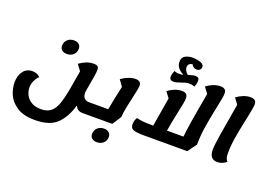

<svg xmlns="http://www.w3.org/2000/svg" viewBox="-159 -1406 2952 2122"><g transform="rotate(20 1317.0 -344.5)"><path d="M977 -112 956 25H853Q788 25 768 -27H762Q725 108 641 193Q557 278 380 278Q242 278 164 224Q86 170 57.5 98.5Q29 27 29 -38Q29 -116 67.5 -168.5Q106 -221 175 -221Q207 -221 231.5 -209.5Q256 -198 266 -184Q242 -164 222.5 -124.5Q203 -85 203 -40Q203 1 222.5 42.5Q242 84 286.5 113Q331 142 403 142Q474 142 516 109.5Q558 77 582.5 11Q607 -55 630 -176Q650 -286 668 -399L616 -469Q657 -498 697 -514Q737 -530 782 -530Q816 -530 829.5 -518.5Q843 -507 843 -478Q843 -433 814 -281L815 -284L809 -252Q801 -210 801 -197Q801 -156 820.5 -134Q840 -112 878 -112ZM384 -597Q384 -642 414 -670Q444 -698 491 -698Q527 -698 548.5 -679Q570 -660 570 -629Q570 -584 540 -556.5Q510 -529 463 -529Q426 -529 405 -547.5Q384 -566 384 -597Z M1341 -470Q1341 -449 1318 -348Q1298 -263 1285.5 -199.5Q1273 -136 1269 -80L1201 25H954L975 -112H1104Q1126 -239 1162 -395L1110 -468Q1148 -496 1192 -513Q1236 -530 1275 -530Q1309 -530 1325 -515Q1341 -500 1341 -470ZM1029 206Q1029 161 1059 133Q1089 105 1136 105Q1172 105 1193.5 124Q1215 143 1215 174Q1215 219 1185 246.5Q1155 274 1107 274Q1071 274 1050 255.5Q1029 237 1029 206Z M2253 -713Q2253 -691 2244.5 -644Q2236 -597 2224 -543Q2194 -400 2177 -292.5Q2160 -185 2160 -80L2083 25H1572Q1509 25 1475 18.5Q1441 12 1427 -4Q1413 -20 1413 -50Q1413 -94 1436 -129Q1475 -120 1512.5 -116Q1550 -112 1609 -112H1633Q1643 -179 1676 -368L1690 -452L1639 -520Q1676 -548 1718 -564.5Q1760 -581 1800 -581Q1838 -581 1854 -565.5Q1870 -550 1870 -516Q1870 -480 1840 -346Q1806 -188 1795 -112H1989Q1997 -223 2074 -644L2022 -714Q2059 -742 2101 -758.5Q2143 -775 2184 -775Q2220 -775 2236.5 -760Q2253 -745 2253 -713ZM1930 -746Q1930 -713 1912 -672Q1883 -685 1851 -685Q1828 -685 1806.5 -679.5Q1785 -674 1756 -663Q1705 -644 1676 -644Q1629 -644 1629 -688Q1629 -717 1648 -760Q1675 -747 1708 -747Q1734 -747 1755 -754Q1664 -797 1664 -875Q1664 -928 1703 -947.5Q1742 -967 1785 -967Q1833 -967 1877.5 -953Q1922 -939 1922 -904Q1922 -886 1908.5 -872Q1895 -858 1872 -858Q1849 -858 1832.5 -870Q1816 -882 1811 -898Q1788 -896 1773 -883Q1758 -870 1758 -845Q1758 -805 1801 -768Q1807 -770 1824.5 -776Q1842 -782 1856.5 -785Q1871 -788 1884 -788Q1907 -788 1918.5 -778.5Q1930 -769 1930 -746Z M2575 -529Q2545 -390 2529 -293.5Q2513 -197 2513 -114Q2513 -73 2519 -53.5Q2525 -34 2540 -16Q2518 4 2490 14.5Q2462 25 2434 25Q2387 25 2364.5 -4Q2342 -33 2342 -85Q2342 -136 2360 -251Q2378 -366 2412 -560Q2415 -580 2419 -601.5Q2423 -623 2427 -645L2376 -714Q2413 -742 2455.5 -758.5Q2498 -775 2538 -775Q2574 -775 2590.5 -760Q2607 -745 2607 -714Q2607 -694 2599 -651Q2591 -608 2584.5 -576Q2578 -544 2575 -529Z"/></g></svg>

Font: Lemonada SemiBold
Style: Regular
Weight: 600
Designer: Mohamed Gaber (Arabic) Eduardo Tunni (Latin)
Foundry: Kief Type Foundry
Version: Version 3.006